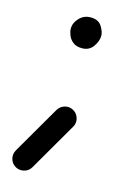

<svg xmlns="http://www.w3.org/2000/svg" viewBox="-103 -561 499 748"><g transform="rotate(15 146.5 -187.5)"><path d="M104 -447.3Q104 -471.2 122.6 -490.5Q141.1 -509.8 168 -509.8Q199.7 -509.8 212.9 -488.5Q226.1 -467.3 226.1 -450.7Q226.1 -429.7 210.4 -407.2Q194.8 -384.8 165.5 -384.8Q142.1 -384.8 128.7 -395.8Q115.2 -406.7 109.6 -421.6Q104 -436.5 104 -447.3ZM36.6 129.4Q20 119.6 15.4 101.3Q10.7 83 20 66.4L132.3 -127Q142.1 -143.1 160.4 -148.2Q178.7 -153.3 195.3 -143.6Q211.4 -134.3 216.6 -115.5Q221.7 -96.7 211.9 -80.6L99.6 112.8Q90.3 129.4 71.5 134Q52.7 138.7 36.6 129.4Z"/></g></svg>

Font: Mikhak Medium
Style: Regular
Weight: 500
Designer: Amin Abedi
Version: Version 3.3